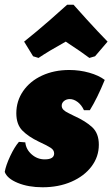

<svg xmlns="http://www.w3.org/2000/svg" viewBox="-27 -780 475 812"><path d="M162 -106Q202 -106 202 -131Q202 -145 188 -154.5Q174 -164 137 -181Q93 -202 67.5 -228Q42 -254 42 -301Q42 -353 71 -395Q100 -437 151 -460.5Q202 -484 266 -484Q310 -484 350.5 -472.5Q391 -461 416 -442Q384 -364 353 -314H328Q318 -336 301.5 -348.5Q285 -361 268 -361Q254 -361 244 -353Q234 -345 234 -333Q234 -323 241.5 -315.5Q249 -308 264 -301L286 -290Q335 -268 363 -242Q391 -216 391 -168Q391 -117 360 -76Q329 -35 275 -11.5Q221 12 153 12Q93 12 48 -6.5Q3 -25 -7 -53Q-2 -81 16 -119.5Q34 -158 53 -180L80 -178Q83 -148 107 -127Q131 -106 162 -106ZM257 -760H284Q297 -745 341.5 -696Q386 -647 428 -604L375 -542L351 -535Q324 -556 251 -604Q179 -564 136 -535L113 -542L75 -604Q129 -647 185 -696Q241 -745 257 -760Z"/></svg>

Font: Alegreya Black
Style: Italic
Weight: 900
Italic angle: -7°
Designer: Juan Pablo del Peral
Foundry: Huerta Tipografica
Version: Version 2.007; ttfautohint (v1.6)